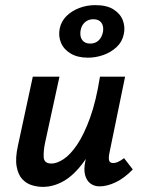

<svg xmlns="http://www.w3.org/2000/svg" viewBox="-20 -720 559 749"><path d="M147 9Q126 9 104.5 2.5Q83 -4 67 -21Q51 -38 45 -70Q39 -102 50 -152L108 -421H212L156 -164Q149 -131 150.5 -106.5Q152 -82 181 -82Q202 -82 228.5 -99.5Q255 -117 281.5 -156.5Q308 -196 331.5 -261Q355 -326 370 -421H429Q406 -303 374.5 -220.5Q343 -138 306 -87.5Q269 -37 229 -14Q189 9 147 9ZM368 7Q348 7 333 -4Q318 -15 312 -37Q306 -59 313 -92L383 -421H468L407 -124Q403 -105 405.5 -94.5Q408 -84 422 -84Q430 -84 439.5 -88Q449 -92 464 -103L498 -59Q465 -25 431.5 -9Q398 7 368 7ZM323 -495Q283 -495 256 -511Q229 -527 218 -553Q207 -579 213 -609Q219 -637 239 -657Q259 -677 288.5 -688.5Q318 -700 352 -700Q396 -700 422.5 -683.5Q449 -667 459 -641Q469 -615 463 -587Q457 -557 435 -536.5Q413 -516 383.5 -505.5Q354 -495 323 -495ZM332 -550Q352 -550 365 -562.5Q378 -575 382 -597Q385 -619 375 -632Q365 -645 344 -645Q324 -645 310.5 -632.5Q297 -620 294 -599Q291 -577 301 -563.5Q311 -550 332 -550Z"/></svg>

Font: Ysabeau Infant
Style: Bold Italic
Weight: 700
Italic angle: -12°
Designer: Christian Thalmann (Catharsis Fonts)
Version: Version 2.001;gftools[0.9.30]; featfreeze: ss01,ss02,lnum